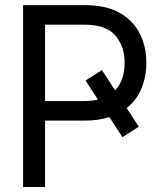

<svg xmlns="http://www.w3.org/2000/svg" viewBox="-20 -748 644 768"><path d="M72.3 0V-727.5H318.4Q403.8 -727.5 458.3 -696.8Q512.7 -666 539.1 -613.8Q565.4 -561.5 565.4 -497.1Q565.4 -441.9 546.1 -394.8Q526.9 -347.7 486.8 -315.9L535.2 -241.2L469.7 -199.2L417.5 -279.8Q373.5 -265.6 319.3 -265.6H160.2V0ZM387.7 -467.8 440.4 -386.7Q460.4 -407.2 469.5 -435.5Q478.5 -463.9 478.5 -497.1Q478.5 -562.5 441.4 -606Q404.3 -649.4 315.4 -649.4H160.2V-343.8H316.4Q346.7 -343.8 371.6 -349.6L322.3 -425.8Z"/></svg>

Font: Inter Display
Style: Regular
Weight: 400
Designer: Rasmus Andersson
Foundry: rsms
Version: Version 4.000;git-37864ae